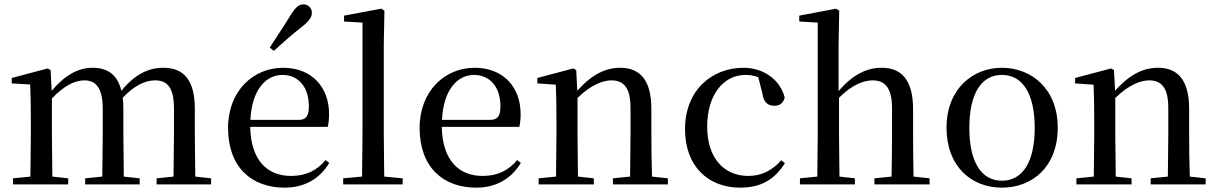

<svg xmlns="http://www.w3.org/2000/svg" viewBox="-20 -849 5604 884"><path d="M778 0H952V-28L879 -36L877 -230V-347C877 -481 826 -537 731 -537C662 -537 599 -505 539 -431C521 -505 475 -537 407 -537C338 -537 277 -501 218 -431L213 -526L200 -534L34 -490V-465L119 -460C121 -410 122 -363 122 -296V-230L120 -36L40 -28V0H294V-28L221 -36L219 -230V-396C275 -454 324 -479 369 -479C422 -479 453 -443 453 -348V-230L451 -36L372 -28V0H623V-28L550 -36L548 -230V-348C548 -367 547 -384 545 -399C600 -457 650 -479 694 -479C750 -479 781 -447 781 -348V-230L779 -36L701 -28V0Z M1222 -630 1241 -615C1281 -651 1319 -686 1368 -724C1402 -750 1416 -770 1416 -790C1416 -814 1397 -829 1378 -829C1356 -829 1340 -815 1318 -779C1283 -722 1252 -677 1222 -630ZM1291 15C1383 15 1453 -27 1496 -99L1479 -112C1440 -65 1390 -39 1320 -39C1213 -39 1135 -108 1132 -265H1489C1493 -281 1495 -301 1495 -325C1495 -445 1418 -537 1283 -537C1148 -537 1030 -432 1030 -260C1030 -78 1139 15 1291 15ZM1133 -297C1139 -432 1202 -504 1280 -504C1356 -504 1402 -446 1402 -360C1402 -316 1391 -297 1354 -297Z M1646 0H1834V-28L1749 -36L1747 -230V-644L1750 -800L1735 -809L1564 -777V-750L1649 -745V-230L1647 -36L1560 -28V0Z M2173 15C2265 15 2335 -27 2378 -99L2361 -112C2322 -65 2272 -39 2202 -39C2095 -39 2017 -108 2014 -265H2371C2375 -281 2377 -301 2377 -325C2377 -445 2300 -537 2165 -537C2030 -537 1912 -432 1912 -260C1912 -78 2021 15 2173 15ZM2015 -297C2021 -432 2084 -504 2162 -504C2238 -504 2284 -446 2284 -360C2284 -316 2273 -297 2236 -297Z M2880 0H3055V-28L2982 -36C2980 -91 2979 -174 2979 -230V-348C2979 -482 2925 -537 2836 -537C2770 -537 2706 -508 2638 -431L2633 -526L2620 -534L2454 -490V-465L2539 -459C2541 -410 2542 -363 2542 -295V-230L2540 -36L2460 -28V0H2714V-28L2641 -36L2639 -230V-398C2700 -458 2756 -479 2795 -479C2851 -479 2883 -446 2883 -352V-230L2881 -36L2802 -28V0Z M3388 15C3487 15 3548 -25 3594 -98L3577 -111C3535 -63 3484 -39 3425 -39C3313 -39 3236 -122 3236 -266C3236 -414 3312 -504 3412 -504C3432 -504 3451 -501 3471 -494L3490 -420C3495 -378 3515 -362 3546 -362C3570 -362 3586 -374 3593 -400C3572 -481 3497 -537 3403 -537C3260 -537 3134 -436 3134 -254C3134 -84 3240 15 3388 15Z M4083 0H4260V-28L4186 -36C4185 -91 4184 -174 4184 -230V-346C4184 -483 4129 -537 4039 -537C3970 -537 3906 -505 3841 -430V-644L3844 -800L3829 -809L3660 -777V-750L3745 -745V-230L3743 -36L3663 -28V0H3916V-28L3845 -36L3843 -230V-399C3903 -459 3957 -479 3998 -479C4053 -479 4087 -446 4087 -352V-230C4087 -174 4086 -92 4085 -36L4006 -28V0Z M4593 15C4733 15 4850 -81 4850 -261C4850 -441 4728 -537 4593 -537C4459 -537 4338 -440 4338 -261C4338 -82 4453 15 4593 15ZM4593 -17C4499 -17 4443 -101 4443 -260C4443 -420 4499 -504 4593 -504C4687 -504 4744 -420 4744 -260C4744 -101 4687 -17 4593 -17Z M5356 0H5531V-28L5458 -36C5456 -91 5455 -174 5455 -230V-348C5455 -482 5401 -537 5312 -537C5246 -537 5182 -508 5114 -431L5109 -526L5096 -534L4930 -490V-465L5015 -459C5017 -410 5018 -363 5018 -295V-230L5016 -36L4936 -28V0H5190V-28L5117 -36L5115 -230V-398C5176 -458 5232 -479 5271 -479C5327 -479 5359 -446 5359 -352V-230L5357 -36L5278 -28V0Z"/></svg>

Font: Noto Serif KR Medium
Style: Regular
Weight: 500
Designer: Ryoko NISHIZUKA 西塚涼子 (kana & ideographs); Frank Grießhammer (Latin, Greek & Cyrillic); Wenlong ZHANG 张文龙 (bopomofo); San
Foundry: Adobe
Version: Version 2.001;hotconv 1.1.0;makeotfexe 2.6.0